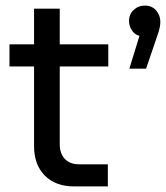

<svg xmlns="http://www.w3.org/2000/svg" viewBox="-20 -669 595 689"><path d="M247.2 0Q179.2 0 140.7 -39Q102.2 -78 102.2 -145V-638H194.4V-151.4Q194.4 -118 212.7 -98.7Q231 -79.4 264.4 -79.4H367V0ZM14 -430.6V-510H368.6V-430.6ZM444.2 -422.6 480.4 -540.2Q461.8 -545.8 452.4 -561.4Q443 -577 443 -593.8Q443 -617.4 459.6 -633.2Q476.2 -649 499.4 -649Q525.4 -649 540.4 -631.3Q555.4 -613.6 555.4 -590.8Q555.4 -569.8 543.8 -538.6L504.2 -422.6Z"/></svg>

Font: MuseoModerno Thin
Style: Regular
Weight: 100
Designer: Pablo Cosgaya, Héctor Gatti, Marcela Romero, and the Authors of The MuseoModerno Project.
Foundry: Omnibus-Type Team
Version: Version 1.003